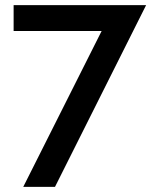

<svg xmlns="http://www.w3.org/2000/svg" viewBox="-20 -730 591 750"><path d="M377 -608.9H33.2V-710H550.8L194.8 0H70.8Z"/></svg>

Font: Rawline SemiBold
Style: Regular
Weight: 600
Designer: Matt McInerney, Pablo Impallari, Rodrigo Fuenzalida
Foundry: Matt McInerney, Pablo Impallari, Rodrigo Fuenzalida
Version: Version 4.020;PS 004.020;hotconv 1.0.88;makeotf.lib2.5.64775